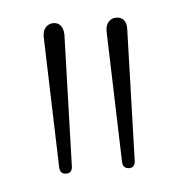

<svg xmlns="http://www.w3.org/2000/svg" viewBox="-31 -634 271 286"><g transform="rotate(-5 104.5 -491.5)"><path d="M42 -585 48 -390Q48 -379 58 -379Q67 -379 67 -390L73 -585Q73 -594 69 -599Q65 -604 58 -604Q51 -604 46.5 -599Q42 -594 42 -585ZM167 -587Q167 -595 163 -599.5Q159 -604 152 -604Q145 -604 140.5 -599Q136 -594 136 -585L142 -390Q142 -379 152 -379Q161 -379 161 -390Z"/></g></svg>

Font: Beiruti ExtraLight
Style: Regular
Weight: 250
Designer: Arlette Boutros
Foundry: Boutros
Version: Version 1.41